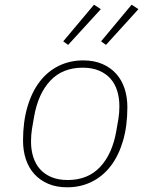

<svg xmlns="http://www.w3.org/2000/svg" viewBox="-20 -785 640 817"><path d="M266 12Q220 12 185 -3Q150 -18 126 -44.5Q102 -71 90 -107.5Q78 -144 78 -187Q78 -266 96.5 -329.5Q115 -393 148.5 -437Q182 -481 229.5 -504.5Q277 -528 334 -528Q380 -528 415 -513Q450 -498 474 -471.5Q498 -445 510 -408.5Q522 -372 522 -329Q522 -249 503.5 -186Q485 -123 451.5 -79Q418 -35 370.5 -11.5Q323 12 266 12ZM268 -19Q354 -19 406 -74.5Q458 -130 475 -228L484 -280Q486 -295 487 -305.5Q488 -316 488 -333Q488 -369 478.5 -399Q469 -429 450 -450.5Q431 -472 401.5 -484.5Q372 -497 332 -497Q246 -497 194 -441.5Q142 -386 125 -288L116 -236Q114 -221 113 -210.5Q112 -200 112 -183Q112 -147 121.5 -117Q131 -87 150 -65.5Q169 -44 198.5 -31.5Q228 -19 268 -19ZM270 -594 249 -609 380 -765 409 -746ZM431 -594 410 -609 540 -765 569 -746Z"/></svg>

Font: IBM Plex Mono ExtraLight
Style: Italic
Weight: 200
Italic angle: -9°
Monospace: yes
Designer: Mike Abbink, Paul van der Laan, Pieter van Rosmalen
Foundry: Bold Monday
Version: Version 2.3